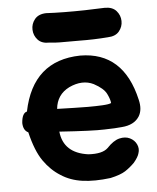

<svg xmlns="http://www.w3.org/2000/svg" viewBox="-54 -787 695 849"><g transform="rotate(-5 294.0 -362.5)"><path d="M403 11Q448 1 469.5 -13Q491 -27 511 -47Q531 -71 535 -87Q542 -107 533 -126.5Q524 -146 503.5 -156Q483 -166 456.5 -159.5Q430 -153 401 -122Q376 -98 314 -102Q205 -117 195 -213Q342 -203 394 -205Q445 -206 472 -209Q527 -213 550 -249Q568 -278 557 -323Q508 -539 316 -540Q105 -536 60 -314Q38 -309 35 -265Q36 -232 58 -222Q78 -138 109.5 -93Q141 -48 183 -22Q224 5 278 12.5Q332 20 403 11ZM194 -314Q200 -377 256 -405Q316 -433 365 -409Q408 -386 420.5 -360.5Q433 -335 434 -319Q424 -314 394.5 -312.5Q365 -311 330 -311Q295 -311 269 -312Q230 -313 194 -314ZM231 -606H320Q382 -605 445 -610Q479 -611 495.5 -631Q512 -651 511.5 -676.5Q511 -702 494 -721.5Q477 -741 443 -741Q402 -739 355 -738Q308 -737 263 -737.5Q218 -738 182 -740Q148 -739 131.5 -718.5Q115 -698 116 -672Q117 -646 134.5 -627Q152 -608 186 -609Q212 -606 231 -606Z"/></g></svg>

Font: Balsamiq Sans
Style: Bold
Weight: 700
Designer: Michael Angeles
Foundry: Balsamiq SRL
Version: Version 1.020; ttfautohint (v1.8.4.7-5d5b);gftools[0.9.26]